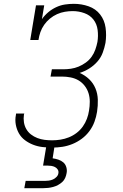

<svg xmlns="http://www.w3.org/2000/svg" viewBox="-20 -763 640 1003"><path d="M252 8Q226 8 201 5Q176 2 153 -7Q130 -16 110.5 -30.5Q91 -45 79 -66Q67 -87 62.5 -112Q58 -137 63 -162Q63 -164 63.5 -166Q64 -168 64 -170H107Q106 -169 106 -167.5Q106 -166 105 -164Q102 -144 105 -124.5Q108 -105 117.5 -88.5Q127 -72 142 -60.5Q157 -49 175 -42Q193 -35 212.5 -32.5Q232 -30 252 -30Q274 -30 296 -33.5Q318 -37 339.5 -45.5Q361 -54 380 -68.5Q399 -83 412.5 -102Q426 -121 434 -142.5Q442 -164 445 -185Q449 -208 449 -231.5Q449 -255 442.5 -276Q436 -297 422.5 -314.5Q409 -332 390.5 -343Q372 -354 349.5 -358.5Q327 -363 304 -363H244L251 -401H310Q330 -401 350.5 -404Q371 -407 390.5 -415Q410 -423 428 -436Q446 -449 458.5 -466.5Q471 -484 478 -504Q485 -524 489 -544Q494 -575 490 -606.5Q486 -638 468 -661Q450 -684 420.5 -694.5Q391 -705 360 -705Q340 -705 319 -701.5Q298 -698 278 -689Q258 -680 240.5 -665.5Q223 -651 210.5 -633Q198 -615 191 -595Q184 -575 181 -554H138L168 -735H211L199 -663Q213 -683 232 -699Q251 -715 273.5 -725.5Q296 -736 319.5 -739.5Q343 -743 366 -743Q406 -743 443 -730Q480 -717 503 -687.5Q526 -658 531.5 -618.5Q537 -579 531 -539Q526 -513 516.5 -487.5Q507 -462 488.5 -441Q470 -420 446 -405Q422 -390 396 -382Q424 -370 445.5 -349.5Q467 -329 478.5 -301.5Q490 -274 491 -242.5Q492 -211 487 -179Q483 -153 473.5 -127Q464 -101 447 -78Q430 -55 407 -38Q384 -21 358 -10.5Q332 0 305.5 4Q279 8 252 8ZM107 220 114 182H214Q224 182 235 180.5Q246 179 256.5 174.5Q267 170 275.5 161Q284 152 285 142Q287 131 281.5 122.5Q276 114 267 109.5Q258 105 247.5 103.5Q237 102 227 102H205L222 0H265L255 64Q270 66 285 71Q300 76 311 85.5Q322 95 326.5 110.5Q331 126 328 141Q326 154 320.5 166.5Q315 179 305 188Q295 197 283 203.5Q271 210 258 213.5Q245 217 232.5 218.5Q220 220 207 220Z"/></svg>

Font: Iosevka Slab XLtEx
Style: Italic
Weight: 200
Width: 7
Italic angle: -9°
Monospace: yes
Designer: Belleve Invis
Foundry: Belleve Invis
Version: Version 11.1.0; ttfautohint (v1.8.3)